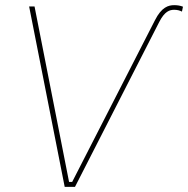

<svg xmlns="http://www.w3.org/2000/svg" viewBox="-20 -725 730 745"><path d="M581 -646C607 -698 634 -705 656 -705C669 -705 680 -703 690 -699L686 -680C678 -684 669 -687 656 -687C638 -687 619 -681 598 -640L271 0H231L93 -700H114L248 -19H260Z"/></svg>

Font: Fixel Display 20240404 Thin
Style: Italic
Weight: 100
Italic angle: -10°
Designer: AlfaBravo + MacPaw
Foundry: Kyrylo Tkachov, Marchela Mozhyna, Serhii Makarenko, Maria Weinstein, Zakhar Kryvoshyya
Version: Version 1.211;Glyphs 3.2 (3225)